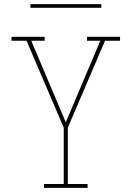

<svg xmlns="http://www.w3.org/2000/svg" viewBox="-20 -914 640 934"><path d="M406 0H194V-19H290V-293L109 -716H36V-735H197V-716H132L300 -319L468 -716H403V-735H564V-716H491L310 -293V-19H406ZM128 -876V-894H473V-876Z"/></svg>

Font: Iosevka HT Thin Extended
Style: Regular
Weight: 100
Width: 7
Monospace: yes
Designer: Belleve Invis
Foundry: Belleve Invis
Version: Version 32.3.0; ttfautohint (v1.8.4)